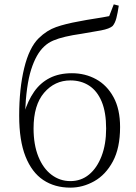

<svg xmlns="http://www.w3.org/2000/svg" viewBox="-20 -847 623 881"><path d="M303 14Q231 14 178.5 -21Q126 -56 97 -129Q68 -202 68 -316Q68 -440 91 -534.5Q114 -629 158 -672Q195 -708 238 -723Q281 -738 343 -749Q378 -756 414.5 -761.5Q451 -767 481 -773L502 -827L525 -821Q520 -787 514 -764Q508 -741 497 -728Q483 -715 443.5 -707.5Q404 -700 354 -692Q312 -686 280 -678.5Q248 -671 224.5 -661Q201 -651 183 -634Q146 -600 123 -528Q100 -456 95 -327L91 -329Q108 -385 136.5 -426Q165 -467 208 -489Q251 -511 310 -511Q371 -511 421 -483.5Q471 -456 501 -401Q531 -346 531 -264Q531 -168 498 -106.5Q465 -45 412.5 -15.5Q360 14 303 14ZM303 -16Q352 -16 388.5 -46Q425 -76 446 -130.5Q467 -185 467 -257Q467 -332 446.5 -381Q426 -430 389 -454Q352 -478 303 -478Q231 -478 182.5 -421.5Q134 -365 134 -258Q134 -183 156 -128.5Q178 -74 216.5 -45Q255 -16 303 -16Z"/></svg>

Font: Noto Serif HK ExtraLight
Style: Regular
Weight: 200
Designer: Ryoko NISHIZUKA 西塚涼子 (kana & ideographs); Frank Grießhammer (Latin, Greek & Cyrillic); Wenlong ZHANG 张文龙 (bopomofo); San
Foundry: Adobe
Version: Version 2.002-H1;hotconv 1.1.0;makeotfexe 2.6.0